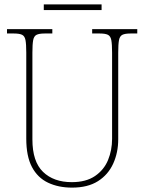

<svg xmlns="http://www.w3.org/2000/svg" viewBox="-20 -847 661 877"><path d="M309 10Q247 10 199.5 -12.5Q152 -35 126 -84Q100 -133 100 -214V-607Q100 -645 96.5 -663.5Q93 -682 81 -688Q69 -694 44 -694H12V-714H219V-694H184Q159 -694 147 -688Q135 -682 131.5 -663.5Q128 -645 128 -606V-210Q128 -109 176.5 -62Q225 -15 308 -15Q373 -15 414 -43Q455 -71 473.5 -116Q492 -161 492 -213V-606Q492 -645 488.5 -663.5Q485 -682 473 -688Q461 -694 436 -694H401V-714H607V-694H576Q551 -694 539 -688Q527 -682 523.5 -663.5Q520 -645 520 -606V-211Q520 -150 497 -99.5Q474 -49 427.5 -19.5Q381 10 309 10ZM180 -801V-827H444V-801Z"/></svg>

Font: Noto Serif Ethiopic SemiCondensed Thin
Style: Regular
Weight: 100
Width: 4
Designer: Monotype Design Team
Foundry: Monotype Imaging Inc.
Version: Version 2.102; ttfautohint (v1.8.4.7-5d5b)